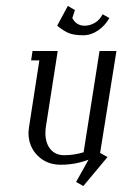

<svg xmlns="http://www.w3.org/2000/svg" viewBox="-20 -556 413 648"><path d="M76.2 -107.4Q76.2 -114.3 78.1 -127.9L112.8 -352.1H85L89.8 -383.8H174.8L134.8 -127.9Q133.3 -120.6 133.3 -106.4Q133.3 -73.2 150.1 -52.7Q167 -32.2 196.8 -32.2Q229.5 -32.2 262.2 -42L315.9 -383.8H373L317.9 -40L342.8 -25.9L261.2 71.8L236.8 58.1L278.8 -17.1Q233.9 0 185.1 0Q137.7 0 106.9 -30.8Q76.2 -61.5 76.2 -107.4ZM172.9 -469.2 209 -536.1 232.9 -522 224.1 -495.1Q237.3 -469.2 266.1 -469.2Q282.7 -469.2 299.3 -478.5Q315.9 -487.8 326.2 -507.8L349.1 -495.1Q334.5 -469.2 310.8 -453.1Q287.1 -437 261.2 -437Q232.4 -437 214.6 -443.4Q196.8 -449.7 172.9 -469.2Z"/></svg>

Font: Gawaa
Style: Italic
Weight: 400
Designer: T. Christopher White
Version: Version 1.0